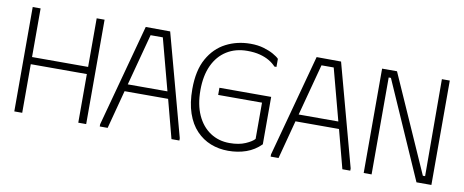

<svg xmlns="http://www.w3.org/2000/svg" viewBox="-64 -984 3065 1268"><g transform="rotate(10 1469.0 -350.0)"><path d="M499 -700H552V0H499V-326H123V0H70V-700H123V-374H499Z M643 0V-15L828 -700L992 -699L1177 -15V0H1124L1056 -258H764L696 0ZM777 -306H1043L951 -652H869Z M1202 -350Q1202 -475 1246.5 -554.5Q1291 -634 1365.5 -672.5Q1440 -711 1530 -711Q1579 -711 1618 -699.5Q1657 -688 1684.5 -672.5Q1712 -657 1724 -644V-590H1710Q1692 -610 1665 -626Q1638 -642 1601.5 -651.5Q1565 -661 1517 -661Q1438 -661 1379 -624Q1320 -587 1288 -518Q1256 -449 1256 -352Q1256 -255 1287.5 -185.5Q1319 -116 1375.5 -78.5Q1432 -41 1505 -41Q1568 -41 1611.5 -60Q1655 -79 1671 -98V-341H1377V-389H1724V-71Q1681 -28 1625.5 -8.5Q1570 11 1505 11Q1442 11 1387.5 -10.5Q1333 -32 1291 -76Q1249 -120 1225.5 -188.5Q1202 -257 1202 -350Z M1789 0V-15L1974 -700L2138 -699L2323 -15V0H2270L2202 -258H1910L1842 0ZM1923 -306H2189L2097 -652H2015Z M2814 -700H2867V0H2767L2481 -650H2466V0H2413V-700H2513L2801 -50H2816Z"/></g></svg>

Font: Phudu Light
Style: Regular
Weight: 300
Version: Version 1.005;gftools[0.9.23]